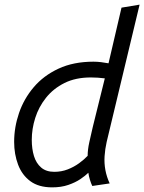

<svg xmlns="http://www.w3.org/2000/svg" viewBox="-20 -796 622 828"><path d="M205 12Q147 12 111 -14.5Q75 -41 58 -86Q41 -131 41 -184Q41 -247 62 -308.5Q83 -370 125.5 -420Q168 -470 232.5 -500Q297 -530 383 -530Q399 -530 415.5 -528Q432 -526 448 -523L504 -763L582 -776L440 -184Q433 -153 431 -122.5Q429 -92 434.5 -62.5Q440 -33 453 -5L378 6Q373 -4 368 -20Q363 -36 361 -51Q348 -38 326.5 -23.5Q305 -9 274.5 1.5Q244 12 205 12ZM214 -55Q245 -55 272 -65.5Q299 -76 321 -92Q343 -108 358 -124Q358 -150 365 -182Q372 -214 380 -248L432 -458Q418 -460 402 -461Q386 -462 372 -462Q306 -462 258 -438Q210 -414 178.5 -374.5Q147 -335 132 -287.5Q117 -240 117 -193Q117 -154 126.5 -123Q136 -92 157.5 -73.5Q179 -55 214 -55Z"/></svg>

Font: Ubuntu Sans
Style: Italic
Weight: 400
Italic angle: -13.5°
Designer: Dalton Maag Ltd
Foundry: Dalton Maag Ltd
Version: Version 1.006